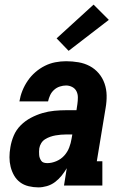

<svg xmlns="http://www.w3.org/2000/svg" viewBox="-20 -803 540 831"><path d="M146 8Q125 8 104 3Q83 -2 67 -14Q51 -26 41 -43.5Q31 -61 26 -81Q21 -101 21 -122.5Q21 -144 25 -166Q29 -191 39.5 -216Q50 -241 69.5 -260.5Q89 -280 113.5 -293Q138 -306 163.5 -313.5Q189 -321 215 -323.5Q241 -326 266 -326H311L315 -353Q317 -367 317 -381.5Q317 -396 311 -408Q305 -420 292.5 -426.5Q280 -433 266 -433Q253 -433 239 -428.5Q225 -424 214 -414Q203 -404 197 -391Q191 -378 188 -364H64Q68 -388 77 -410.5Q86 -433 100 -453.5Q114 -474 133 -490.5Q152 -507 174 -518Q196 -529 219.5 -533.5Q243 -538 266 -538Q293 -538 319.5 -533.5Q346 -529 368.5 -517Q391 -505 407.5 -485.5Q424 -466 432.5 -441.5Q441 -417 441.5 -390Q442 -363 437 -335L399 -105H423V0H257L269 -75Q259 -58 246.5 -42.5Q234 -27 218 -15Q202 -3 183 2.5Q164 8 146 8Q146 8 146 8Q146 8 146 8ZM185 -97Q204 -97 224 -105.5Q244 -114 258 -129.5Q272 -145 279.5 -164.5Q287 -184 290 -204L293 -221H266Q255 -221 243.5 -220Q232 -219 220.5 -217Q209 -215 197.5 -211Q186 -207 175.5 -200.5Q165 -194 158.5 -183.5Q152 -173 150 -161Q149 -154 149 -146.5Q149 -139 149.5 -132Q150 -125 152.5 -118.5Q155 -112 159 -106.5Q163 -101 170 -99Q177 -97 185 -97ZM277 -583 225 -637 385 -783 451 -717Z"/></svg>

Font: Iosevka Slab Extrabold Oblique
Style: Regular
Weight: 800
Italic angle: -9°
Monospace: yes
Designer: Belleve Invis
Foundry: Belleve Invis
Version: Version 11.1.1; ttfautohint (v1.8.3)